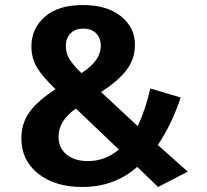

<svg xmlns="http://www.w3.org/2000/svg" viewBox="-20 -728 824 764"><path d="M453 -133 282 -296Q213 -248 213 -184Q213 -139 245 -113Q277 -87 330 -87Q399 -87 453 -133ZM312 -614Q279 -614 260.5 -595Q242 -576 242 -545Q242 -517 256 -493.5Q270 -470 304 -437Q381 -486 381 -545Q381 -577 362.5 -595.5Q344 -614 312 -614ZM310 -708Q405 -708 461 -663.5Q517 -619 517 -550Q517 -492 482 -447.5Q447 -403 382 -362L528 -226Q560 -294 578 -376L699 -340Q662 -230 608 -151L727 -45L609 16L526 -64Q436 16 307 16Q199 16 132 -37Q65 -90 65 -177Q65 -238 98 -283Q131 -328 201 -373Q148 -424 126.5 -460.5Q105 -497 105 -544Q105 -614 158 -661Q211 -708 310 -708Z"/></svg>

Font: FiraSans
Style: Regular
Weight: 600
Designer: Carrois Corporate & Edenspiekermann AG
Foundry: Carrois Corporate GbR & Edenspiekermann AG
Version: Version 3.106;PS 003.106;hotconv 1.0.70;makeotf.lib2.5.58329